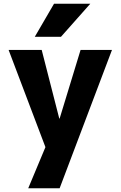

<svg xmlns="http://www.w3.org/2000/svg" viewBox="-20 -787 645 1027"><path d="M269 -767H463L306 -590H166ZM297 -153H299L411 -520H579L299 220H131L223 0L26 -520H203Z"/></svg>

Font: M PLUS 1p ExtraBold
Style: Regular
Weight: 800
Version: Version 1.062